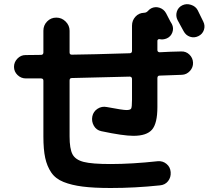

<svg xmlns="http://www.w3.org/2000/svg" viewBox="-20 -852 1040 931"><path d="M105.5 -471.7Q82 -471.7 64.9 -488.3Q47.9 -504.9 47.9 -527.8Q47.9 -550.8 64.5 -567.9Q81.1 -585 103.5 -585Q115.2 -585 140.6 -585.4Q166 -585.9 178.7 -585.9Q189.5 -585.9 190.4 -596.7V-703.1Q190.4 -729.5 208.5 -748Q226.6 -766.6 252.9 -766.6Q279.3 -766.6 298.3 -747.6Q317.4 -728.5 317.4 -703.1V-597.7Q317.4 -586.9 328.1 -586.9Q421.9 -587.9 608.4 -593.8Q620.1 -593.8 620.1 -605.5V-727.5Q620.1 -752.9 636.7 -771Q653.3 -789.1 677.7 -790Q689.5 -790 697.3 -798.8Q704.1 -806.6 712.9 -811.5Q732.4 -821.3 753.4 -814.5Q774.4 -807.6 785.2 -788.1Q790 -779.3 798.8 -761.7Q807.6 -744.1 813.5 -735.4Q823.2 -715.8 815.9 -695.3Q808.6 -674.8 789.1 -666Q770.5 -658.2 753.9 -662.1Q750 -663.1 746.6 -660.6Q743.2 -658.2 743.2 -654.3V-609.4Q743.2 -599.6 753.9 -598.6Q771.5 -599.6 806.2 -601.1Q840.8 -602.5 858.4 -602.5Q881.8 -603.5 898.4 -587.4Q915 -571.3 916 -548.3Q917 -525.4 900.9 -507.8Q884.8 -490.2 862.3 -489.3Q844.7 -488.3 808.6 -487.3Q772.5 -486.3 753.9 -485.4Q743.2 -485.4 743.2 -472.7V-333Q743.2 -253.9 717.3 -223.6Q691.4 -193.4 627 -193.4Q577.1 -193.4 471.7 -215.8Q447.3 -220.7 435.1 -242.2Q422.9 -263.7 427.7 -287.6Q432.6 -311.5 453.1 -324.7Q473.6 -337.9 498 -333Q575.2 -318.4 592.8 -318.4Q611.3 -318.4 615.7 -325.2Q620.1 -332 620.1 -368.2V-468.8Q620.1 -479.5 609.4 -480.5Q470.7 -476.6 328.1 -473.6Q317.4 -473.6 317.4 -461.9V-190.4Q317.4 -130.9 331.5 -104Q345.7 -77.1 385.7 -66.9Q425.8 -56.6 516.6 -56.6Q619.1 -56.6 745.1 -70.3Q769.5 -72.3 787.6 -57.1Q805.7 -42 807.6 -17.6Q809.6 7.8 794.9 26.4Q780.3 44.9 754.9 46.9Q634.8 59.6 516.6 59.6Q434.6 59.6 380.9 52.7Q327.1 45.9 288.1 30.3Q249 14.6 228.5 -15.6Q208 -45.9 199.2 -86.4Q190.4 -127 190.4 -190.4V-460.9Q190.4 -471.7 178.7 -471.7ZM938.5 -802.7Q943.4 -793 952.6 -773.9Q961.9 -754.9 965.8 -747.1Q975.6 -727.5 968.8 -707Q961.9 -686.5 941.9 -676.8Q921.9 -667 901.4 -673.8Q880.9 -680.7 870.1 -701.2Q861.3 -718.8 840.8 -754.9Q831.1 -774.4 837.4 -795.4Q843.8 -816.4 863.8 -826.2Q883.8 -835.9 906.2 -828.6Q928.7 -821.3 938.5 -802.7Z"/></svg>

Font: Rounded-X Mgen+ 1m bold
Style: Bold
Weight: 700
Designer: [Source Han Sans]
Ryoko NISHIZUKA  (kana & ideographs); Paul D. Hunt (Latin, Greek & Cyrillic); Wenlong ZHANG  (bopomofo
Version: Version 1.059.20150602